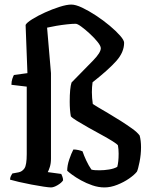

<svg xmlns="http://www.w3.org/2000/svg" viewBox="-20 -820 656 840"><path d="M203 0Q194 0 170.5 -3.5Q147 -7 118 -12.5Q89 -18 63 -24Q37 -30 24 -34Q24 -42 27.5 -49.5Q31 -57 34 -61L61 -66Q77 -69 87 -83.5Q97 -98 97 -146V-441L30 -449Q30 -464 34 -475.5Q38 -487 41 -492L100 -500L92 -711Q97 -721 121 -736Q145 -751 177 -765.5Q209 -780 240.5 -790Q272 -800 292 -800Q311 -800 339.5 -786.5Q368 -773 400 -752Q432 -731 460 -707.5Q488 -684 505.5 -664Q523 -644 523 -633Q523 -592 489.5 -554Q456 -516 385 -460Q382 -439 382 -417Q382 -404 383 -391.5Q384 -379 386 -365Q390 -362 408.5 -351Q427 -340 453.5 -324.5Q480 -309 507.5 -291.5Q535 -274 558 -257.5Q581 -241 591 -227Q597 -205 597 -176Q597 -144 590.5 -111.5Q584 -79 579 -69Q568 -55 545 -39Q522 -23 493 -11.5Q464 0 437 0Q411 0 384.5 -9Q358 -18 334.5 -31Q311 -44 295 -56Q279 -68 274 -73Q274 -96 283 -122.5Q292 -149 301 -166Q312 -166 323 -163.5Q334 -161 341 -158Q347 -140 357.5 -117.5Q368 -95 380 -78Q387 -76 396.5 -75.5Q406 -75 416 -75Q436 -75 457.5 -78.5Q479 -82 493 -90Q499 -111 499 -148Q499 -167 496 -184Q492 -190 472 -202.5Q452 -215 423.5 -230.5Q395 -246 366.5 -262Q338 -278 317 -291Q296 -304 290 -311Q285 -338 285 -375Q285 -435 293 -459Q355 -522 388 -556Q421 -590 421 -609Q421 -619 407 -636.5Q393 -654 373.5 -672Q354 -690 336.5 -703Q319 -716 311 -716Q296 -716 273 -713.5Q250 -711 226.5 -707Q203 -703 186 -699L203 -500V-126Q203 -105 198 -89.5Q193 -74 189 -67L248 -59Q250 -55 253 -47Q256 -39 256 -31Q249 -20 232 -10Q215 0 203 0Z"/></svg>

Font: Texturina 72pt SemiBold
Style: Regular
Weight: 600
Designer: Guillermo Torres Carreño
Foundry: Omnibus-Type
Version: Version 1.002; ttfautohint (v1.8.3)